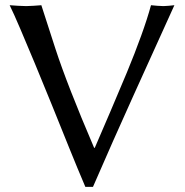

<svg xmlns="http://www.w3.org/2000/svg" viewBox="-20 -707 709 737"><path d="M343.8 -139.6Q372.1 -205.6 404.1 -279.8Q436 -354 466.8 -428.2Q497.6 -502.4 521.7 -569.3Q545.9 -636.2 559.6 -687Q568.4 -686 583.5 -684.8Q598.6 -683.6 607.4 -683.6Q614.7 -683.6 627.4 -684.8Q640.1 -686 649.4 -687Q569.3 -510.7 491.5 -338.6Q413.6 -166.5 336.9 10.3H307.6Q277.8 -59.6 245.1 -140.6Q212.4 -221.7 179 -304.4Q145.5 -387.2 114.3 -462.2Q83 -537.1 57.9 -596.2Q32.7 -655.3 17.1 -687Q30.8 -686 49.3 -684.8Q67.9 -683.6 80.6 -683.6Q92.3 -683.6 108.9 -684.8Q125.5 -686 138.7 -687Q147.5 -659.2 192.6 -520.3Q237.8 -381.3 341.3 -139.6Z"/></svg>

Font: Kurinto Seri
Style: Regular
Weight: 400
Designer: Kurinto was developed by Clint Goss from a range of fonts that are compatible with the SIL Open Font License Version 1.1
Foundry: Clinton F. Goss
Version: Version 2.196; July 25, 2020